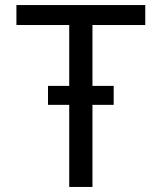

<svg xmlns="http://www.w3.org/2000/svg" viewBox="-20 -740 640 760"><path d="M45 -720H555V-641H346V0H254V-641H45ZM170 -400H430V-325H170Z"/></svg>

Font: JetBrainsMono NF
Style: Regular
Weight: 400
Monospace: yes
Designer: Philipp Nurullin, Konstantin Bulenkov
Foundry: JetBrains
Version: Version 1.0.2; ttfautohint (v1.8.3)